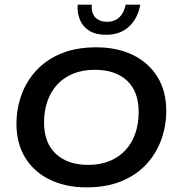

<svg xmlns="http://www.w3.org/2000/svg" viewBox="-20 -798 759 828"><path d="M353 10Q264 10 195.5 -23Q127 -56 89 -117.5Q51 -179 51 -264Q51 -329 72.5 -388.5Q94 -448 137 -494.5Q180 -541 244.5 -567.5Q309 -594 395 -594Q485 -594 553 -561Q621 -528 659 -466.5Q697 -405 697 -320Q697 -255 675.5 -195.5Q654 -136 611 -89.5Q568 -43 503.5 -16.5Q439 10 353 10ZM360 -87Q412 -87 452.5 -103.5Q493 -120 521 -150.5Q549 -181 563.5 -222.5Q578 -264 578 -315Q578 -403 528 -450Q478 -497 389 -497Q337 -497 296 -480.5Q255 -464 227 -433.5Q199 -403 184.5 -361.5Q170 -320 170 -269Q170 -182 221 -134.5Q272 -87 360 -87ZM438 -648Q393 -648 365 -665.5Q337 -683 324.5 -713Q312 -743 315 -778H376Q373 -741 391.5 -722.5Q410 -704 442 -704Q473 -704 494 -723Q515 -742 522 -778H585Q574 -718 536 -683Q498 -648 438 -648Z"/></svg>

Font: Rokkitt SemiBold
Style: Italic
Weight: 600
Italic angle: -9°
Designer: Vernon Adams
Foundry: Vernon Adams
Version: Version 3.103